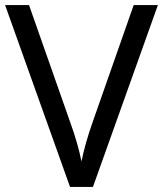

<svg xmlns="http://www.w3.org/2000/svg" viewBox="-20 -734 640 754"><path d="M600 -714 345 0H255L0 -714H94L255 -256Q271 -212 282 -173.5Q293 -135 300 -100Q307 -135 318 -174Q329 -213 345 -258L505 -714Z"/></svg>

Font: Noto Sans Ethiopic
Style: Regular
Weight: 400
Designer: Monotype Design Team
Foundry: Monotype Imaging Inc.
Version: Version 2.102; ttfautohint (v1.8.4.7-5d5b)